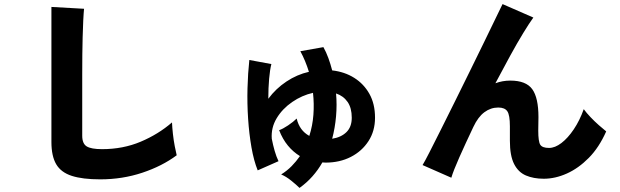

<svg xmlns="http://www.w3.org/2000/svg" viewBox="-20 -842 3040 941"><path d="M471 37Q385 37 332 20Q279 3 255.5 -37Q232 -77 232 -146V-808L392 -799Q390 -781 388 -741.5Q386 -702 385 -658Q384 -621 383.5 -576Q383 -531 383 -477V-177Q383 -138 405 -124.5Q427 -111 480 -111Q583 -111 669.5 -147.5Q756 -184 823 -242Q824 -217 827.5 -185.5Q831 -154 836.5 -125.5Q842 -97 846 -81Q775 -28 677.5 4.5Q580 37 471 37Z M1448 79Q1433 64 1407.5 43.5Q1382 23 1358 13Q1387 -5 1409.5 -28Q1432 -51 1450 -77Q1417 -97 1391 -128.5Q1365 -160 1348 -204Q1366 -210 1392 -227.5Q1418 -245 1434 -261Q1448 -202 1496 -176Q1512 -226 1516 -279.5Q1520 -333 1514 -387Q1460 -375 1412 -342Q1364 -309 1336 -262.5Q1308 -216 1312 -162Q1318 -131 1326 -103Q1334 -75 1345 -52L1243 -7Q1224 -54 1212.5 -119.5Q1201 -185 1196 -260Q1191 -335 1193 -409.5Q1195 -484 1202 -548L1310 -528Q1303 -501 1299 -456Q1295 -411 1295 -358Q1332 -408 1384 -442.5Q1436 -477 1494 -490Q1477 -545 1452 -591L1565 -611Q1579 -586 1589.5 -557Q1600 -528 1608 -497Q1669 -490 1716 -460.5Q1763 -431 1790.5 -382Q1818 -333 1818 -265Q1818 -200 1786 -150.5Q1754 -101 1699.5 -73Q1645 -45 1575 -45Q1571 -45 1567.5 -45.5Q1564 -46 1560 -46Q1539 -9 1511 22.5Q1483 54 1448 79ZM1608 -162Q1652 -169 1678 -194.5Q1704 -220 1704 -265Q1704 -313 1683.5 -342.5Q1663 -372 1627 -384Q1632 -329 1627 -272Q1622 -215 1608 -162Z M2645 34Q2595 34 2557.5 18Q2520 2 2499.5 -38.5Q2479 -79 2479 -152V-223Q2479 -278 2466.5 -296.5Q2454 -315 2422 -315Q2385 -315 2354 -292Q2323 -269 2300 -220Q2261 -138 2231.5 -71.5Q2202 -5 2192 29L2051 -33Q2061 -49 2084.5 -95Q2108 -141 2140.5 -206Q2173 -271 2210 -345.5Q2247 -420 2284 -495.5Q2321 -571 2353.5 -637.5Q2386 -704 2409.5 -753Q2433 -802 2443 -822L2594 -756Q2575 -730 2545 -681Q2515 -632 2480 -568Q2445 -504 2408 -434Q2443 -447 2481 -447Q2558 -447 2588.5 -405Q2619 -363 2619 -268Q2619 -256 2618.5 -235.5Q2618 -215 2618 -202Q2618 -148 2628 -132.5Q2638 -117 2671 -117Q2700 -117 2731.5 -141Q2763 -165 2792 -208Q2821 -251 2841 -307Q2854 -289 2874 -268Q2894 -247 2915 -228.5Q2936 -210 2951 -198Q2916 -119 2865.5 -68Q2815 -17 2758 8.5Q2701 34 2645 34Z"/></svg>

Font: Zen Kaku Gothic New Black
Style: Regular
Weight: 900
Designer: Yoshimichi Ohira
Foundry: Positype
Version: Version 1.001